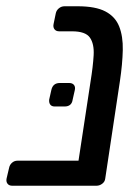

<svg xmlns="http://www.w3.org/2000/svg" viewBox="-20 -593 447 613"><path d="M19 0Q9 0 4 -6.5Q-1 -13 1 -23L9 -57Q11 -67 18.5 -73.5Q26 -80 36 -80H318L305 -19Q303 -9 295.5 -4.5Q288 0 278 0ZM240 0Q230 0 226 -6.5Q222 -13 222 -23L269 -332Q277 -381 279 -417Q281 -453 267 -473Q253 -493 210 -493H169Q159 -493 154 -499.5Q149 -506 151 -516L158 -550Q160 -560 168 -566.5Q176 -573 186 -573H228Q285 -573 316.5 -556.5Q348 -540 360.5 -508.5Q373 -477 372 -433Q371 -389 363 -335L316 -23Q315 -13 306.5 -6.5Q298 0 288 0ZM155 -253Q145 -253 140.5 -259Q136 -265 137 -275L144 -306Q149 -328 171 -328H201Q211 -328 216 -322Q221 -316 219 -306L212 -275Q209 -253 186 -253Z"/></svg>

Font: Rubik
Style: Italic
Weight: 400
Italic angle: -12°
Designer: Hubert and Fischer
Foundry: Hubert and Fischer
Version: Version 2.300;gftools[0.9.30]